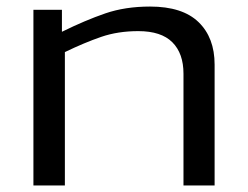

<svg xmlns="http://www.w3.org/2000/svg" viewBox="-20 -566 758 586"><path d="M82 0V-536H169V-469Q240 -504 301 -525Q362 -546 438 -546Q537 -546 586 -498.5Q635 -451 635 -369V0H540V-341Q540 -403 506 -437Q472 -471 402 -471Q340 -471 289 -453.5Q238 -436 178 -407V0Z"/></svg>

Font: Georama Extended
Style: Regular
Weight: 400
Width: 7
Designer: Jean-Baptiste Levee
Foundry: Production Type
Version: Version 1.000